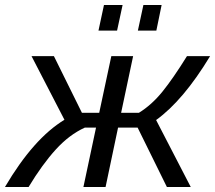

<svg xmlns="http://www.w3.org/2000/svg" viewBox="-54 -746 858 766"><path d="M338.9 -624 360.8 -726.1H435.1L413.1 -624ZM496.1 -624 518.1 -726.1H590.8L569.8 -624ZM-34.2 0Q80.1 -193.8 203.1 -268.1L71.8 -522H161.1L272.9 -295.9H341.8L390.1 -522H477.1L429.2 -295.9H500Q550.8 -327.1 593.8 -380.1Q636.7 -433.1 691.9 -522H784.2Q677.2 -345.2 568.8 -267.1L707 0H611.8L495.1 -236.8H417L367.2 0H278.8L329.1 -236.8H284.2Q222.2 -208.5 168.5 -149.4Q114.7 -90.3 60.1 0Z"/></svg>

Font: Rawline Medium
Style: Italic
Weight: 500
Italic angle: -12°
Designer: Matt McInerney, Pablo Impallari, Rodrigo Fuenzalida
Foundry: Matt McInerney, Pablo Impallari, Rodrigo Fuenzalida
Version: Version 4.020;PS 004.020;hotconv 1.0.88;makeotf.lib2.5.64775